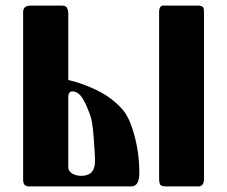

<svg xmlns="http://www.w3.org/2000/svg" viewBox="-20 -669 815 689"><path d="M712 -28Q712 0 692 0H580Q561 0 556 -5Q551 -10 551 -29V-625Q551 -651 569 -649H688Q701 -649 707 -645Q712 -642 712 -627ZM480 -49Q480 0 451 0H84Q63 0 63 -23V-626Q63 -649 91 -649H199Q215 -649 219 -643Q221 -640 223 -634.5Q225 -629 225 -621V-382Q277 -370 330 -344Q356 -331 377.5 -315Q399 -299 417 -279Q444 -251 462 -184Q480 -118 480 -49ZM321 -91Q321 -105 319.5 -127Q318 -149 316 -178Q314 -207 310.5 -227.5Q307 -248 302 -260Q284 -309 269 -326Q256 -341 240 -341Q232 -341 229 -336Q225 -330 225 -323V-68Q225 -56 238 -47Q252 -38 272 -38Q321 -38 321 -91Z"/></svg>

Font: Shafarik
Style: Regular
Weight: 400
Version: Version 1.001; ttfautohint (v1.8.4.7-5d5b)